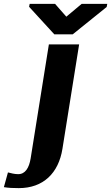

<svg xmlns="http://www.w3.org/2000/svg" viewBox="-102 -757 573 990"><path d="M48 -722 178 -580H273L448 -721L451 -737H319L240 -671L182 -737H51ZM-82 208C-57 212 -35 213 -5 213C121 213 200 136 220 10L306 -528H150L56 60C48 109 28 141 -8 141C-28 141 -45 136 -61 132Z"/></svg>

Font: Aerodynamic
Style: BdObl
Weight: 500
Designer: Google
Version: Version 2.000980; 2014